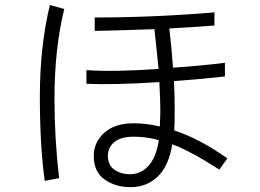

<svg xmlns="http://www.w3.org/2000/svg" viewBox="-20 -735 1040 769"><path d="M355.5 -110.4Q355.5 -165 397.5 -203.1Q439.5 -241.2 515.6 -241.2Q566.4 -241.2 620.1 -228.5Q622.1 -269.5 622.1 -294.9Q622.1 -335.9 618.2 -406.2Q436.5 -394.5 326.2 -399.4V-454.1Q431.6 -446.3 615.2 -459Q613.3 -482.4 598.6 -618.2Q435.5 -612.3 359.4 -611.3V-665Q596.7 -665 838.9 -685.5V-632.8Q755.9 -626 658.2 -621.1Q668 -537.1 672.9 -463.9Q786.1 -471.7 880.9 -483.4V-428.7Q794.9 -418.9 676.8 -410.2Q679.7 -354.5 679.7 -291Q679.7 -236.3 677.7 -212.9Q780.3 -178.7 890.6 -100.6L858.4 -55.7Q743.2 -129.9 669.9 -157.2Q656.2 -70.3 611.8 -27.8Q567.4 14.6 502.9 14.6Q442.4 14.6 398.9 -16.1Q355.5 -46.9 355.5 -110.4ZM139.6 -347.7Q139.6 -548.8 179.7 -714.8L237.3 -699.2Q198.2 -539.1 198.2 -339.8Q198.2 -179.7 216.8 -21.5L159.2 -10.7Q139.6 -150.4 139.6 -347.7ZM616.2 -173.8Q566.4 -187.5 515.6 -187.5Q462.9 -187.5 437.5 -165.5Q412.1 -143.6 412.1 -112.3Q412.1 -73.2 438.5 -55.2Q464.8 -37.1 500 -37.1Q543.9 -37.1 574.7 -70.8Q605.5 -104.5 616.2 -173.8Z"/></svg>

Font: Gothic A1 Light
Style: Regular
Weight: 300
Version: Version 2.50